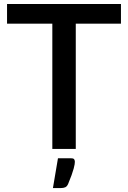

<svg xmlns="http://www.w3.org/2000/svg" viewBox="-20 -740 636 954"><path d="M581 -622.5H356.5V0H240V-622.5H15V-720H581ZM333 46.5Q346 46.5 349 52.2Q352 58 352 64Q352 68.5 350.8 76.8Q349.5 85 346 98Q342.5 111 335.8 129.8Q329 148.5 318.5 174Q313 186.5 304.2 190.5Q295.5 194.5 281 194.5H243L268 46.5Z"/></svg>

Font: Lato SemiBold
Style: Regular
Weight: 600
Designer: Lukasz Dziedzic with Adam Twardoch and Botio Nikoltchev
Foundry: tyPoland Lukasz Dziedzic
Version: Version 2.015; 2015-08-06; http://www.latofonts.com/